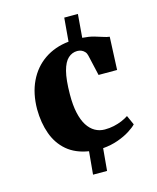

<svg xmlns="http://www.w3.org/2000/svg" viewBox="-119 -757 791 965"><g transform="rotate(-15 277.0 -274.0)"><path d="M57.5 -264Q58 -345.5 87.5 -407.5Q117 -469.5 171.2 -506.8Q225.5 -544 298 -551.5L308.5 -674H379.5L369.5 -552.5Q404.5 -550 429.2 -543Q454 -536 472 -529.8Q490 -523.5 504.5 -522L497 -351H400.5L376 -458.5Q373.5 -470.5 366.2 -478.5Q359 -486.5 349.2 -490.8Q339.5 -495 328 -495Q301 -495 280.2 -476.2Q259.5 -457.5 248 -413.8Q236.5 -370 236 -293.5Q235.5 -238 244.5 -197.2Q253.5 -156.5 270.2 -130.2Q287 -104 310 -91Q333 -78 360.5 -78Q385.5 -78 408.2 -83Q431 -88 450.5 -96.2Q470 -104.5 485 -114.5L507 -65.5Q495.5 -52.5 469.2 -35.8Q443 -19 406.5 -6Q370 7 327.5 10.5L317 126H244L255 7Q186.5 -4 143 -41Q99.5 -78 78.8 -135.5Q58 -193 57.5 -264Z"/></g></svg>

Font: Merriweather 60pt Black
Style: Regular
Weight: 900
Version: Version 2.100